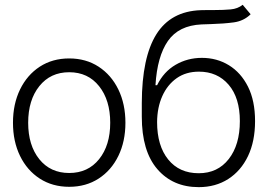

<svg xmlns="http://www.w3.org/2000/svg" viewBox="-20 -770 1120 802"><path d="M269 10.3Q199.2 10.3 146.2 -23.9Q93.3 -58.1 63.7 -118.7Q34.2 -179.2 34.2 -257.3Q34.2 -335.4 63.7 -396.2Q93.3 -457 146.2 -491.5Q199.2 -525.9 269 -525.9Q338.9 -525.9 391.8 -491.5Q444.8 -457 474.4 -396.2Q503.9 -335.4 503.9 -257.3Q503.9 -179.2 474.4 -118.7Q444.8 -58.1 391.8 -23.9Q338.9 10.3 269 10.3ZM269 -47.4Q347.7 -47.4 394 -105.2Q440.4 -163.1 440.4 -257.3Q440.4 -351.6 394 -409.9Q347.7 -468.3 269 -468.3Q190.9 -468.3 144.3 -410.2Q97.7 -352.1 97.7 -257.3Q97.7 -163.1 144 -105.2Q190.4 -47.4 269 -47.4Z M993.7 -750 1026.9 -710.4Q998 -682.1 956.3 -676.5Q914.6 -670.9 862.3 -669.4Q852.5 -668.9 842.3 -668.7Q832 -668.5 821.8 -668Q726.6 -663.6 681.6 -599.1Q636.7 -534.7 629.4 -414.1H636.2Q663.6 -470.2 713.4 -499.3Q763.2 -528.3 823.2 -528.3Q885.7 -528.3 936 -497.6Q986.3 -466.8 1015.9 -408Q1045.4 -349.1 1045.4 -264.2Q1045.4 -179.7 1015.9 -117.9Q986.3 -56.2 933.3 -22.2Q880.4 11.7 810.1 11.7Q702.1 11.7 637.2 -63.5Q572.3 -138.7 572.3 -282.7V-339.8Q572.8 -530.3 633.1 -626.7Q693.4 -723.1 818.8 -727.5Q834 -728 847.7 -728Q861.3 -728 874 -728Q913.6 -728 943.4 -730.7Q973.1 -733.4 993.7 -750ZM810.1 -46.4Q889.2 -46.4 935.5 -105.7Q981.9 -165 981.9 -264.2Q981.9 -361.3 935.1 -416Q888.2 -470.7 811 -470.7Q756.8 -470.7 718 -443.4Q679.2 -416 658 -368.7Q636.7 -321.3 636.2 -260.3Q636.2 -161.1 682.6 -103.8Q729 -46.4 810.1 -46.4Z"/></svg>

Font: Inter Display Light
Style: Regular
Weight: 300
Designer: Rasmus Andersson
Foundry: rsms
Version: Version 4.000;git-a52131595